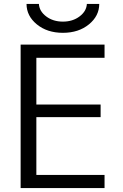

<svg xmlns="http://www.w3.org/2000/svg" viewBox="-20 -957 627 977"><path d="M115 -937H178Q180 -900 215 -873.5Q250 -847 300 -847Q350 -847 385 -873.5Q420 -900 422 -937H485Q485 -876 432.5 -833Q380 -790 300 -790Q220 -790 167.5 -833Q115 -876 115 -937ZM165 -663V-425H492V-361H165V-67H512V0H85V-730H512V-663Z"/></svg>

Font: M PLUS 1p
Style: Regular
Weight: 400
Version: Version 1.062